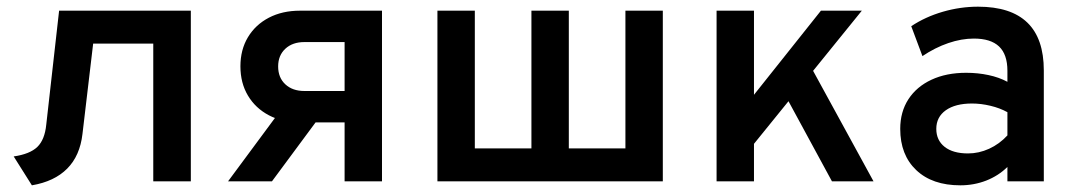

<svg xmlns="http://www.w3.org/2000/svg" viewBox="-20 -543 3213 575"><path d="M75.5 12 21 -74.5Q69.5 -81.5 91.8 -103Q114 -124.5 118.5 -169.5L157 -511H551.5V0H439V-412.5H259L227 -142Q219.5 -76.5 181.2 -38Q143 0.5 75.5 12Z M1012 0V-176.5H878.5Q825.5 -176.5 785.2 -197.8Q745 -219 722.5 -256.8Q700 -294.5 700 -344.5Q700 -394 722.5 -431.5Q745 -469 785.2 -490Q825.5 -511 878.5 -511H1124V0ZM663 0 832.5 -229H964L794.5 0ZM891.5 -270.5H1012V-417H891.5Q856 -417 834.5 -397Q813 -377 813 -344Q813 -310.5 834.5 -290.5Q856 -270.5 891.5 -270.5Z M1290 0V-511H1402V-98.5H1571.5V-511H1683.5V-98.5H1853V-511H1965V0Z M2200.5 -66V-212L2438.5 -511H2561ZM2126 0V-511H2238V0ZM2471.5 0 2318.5 -282 2392 -373 2596 0Z M2856 12Q2772 12 2724 -33.5Q2676 -79 2676 -157Q2676 -208 2700.5 -245.8Q2725 -283.5 2769.5 -304.2Q2814 -325 2873.5 -325Q2908.5 -325 2940.2 -318.2Q2972 -311.5 2997 -298V-331Q2997 -380 2972 -403.8Q2947 -427.5 2896.5 -427.5Q2859.5 -427.5 2820 -414Q2780.5 -400.5 2742.5 -375L2709 -464.5Q2751 -492.5 2803.5 -507.8Q2856 -523 2909 -523Q3007.5 -523 3056.8 -475.2Q3106 -427.5 3106 -332V0H2997V-43Q2970 -16.5 2933.5 -2.2Q2897 12 2856 12ZM2879 -83.5Q2911.5 -83.5 2942.2 -97.5Q2973 -111.5 2997 -137.5V-207Q2974.5 -219.5 2946.2 -226.2Q2918 -233 2891 -233Q2841 -233 2812.5 -212.8Q2784 -192.5 2784 -157Q2784 -123 2809 -103.2Q2834 -83.5 2879 -83.5Z"/></svg>

Font: Overpass SemiBold
Style: Regular
Weight: 600
Designer: Delve Withrington, Dave Bailey, Thomas Jockin
Foundry: Delve Fonts LLC
Version: Version 4.000